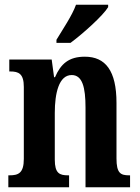

<svg xmlns="http://www.w3.org/2000/svg" viewBox="-20 -786 587 806"><path d="M217 -619V-606H276C330 -646 413 -721 434 -756V-766H299C283 -721 244 -664 217 -619ZM15 0H270V-50H266C230 -50 210 -58 210 -116V-312C210 -394 227 -471 281 -471C326 -471 339 -419 339 -334V0H526V-50H522C486 -50 469 -59 469 -121V-354C469 -489 423 -548 336 -548C269 -548 235 -518 211 -462H207L197 -536H19V-486H23C58 -486 80 -477 80 -421V-119C80 -59 57 -50 20 -50H15Z"/></svg>

Font: Noto Serif Khmer ExtraCondensed
Style: Bold
Weight: 700
Width: 2
Designer: Danh Hong and the Monotype Design Team
Foundry: Monotype Imaging Inc.
Version: Version 2.004